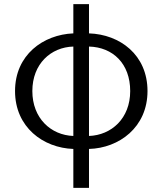

<svg xmlns="http://www.w3.org/2000/svg" viewBox="-20 -713 789 932"><path d="M412 -487C528 -484 612 -404 612 -271C612 -138 521 -57 412 -53ZM336 -53C227 -57 137 -139 137 -271C137 -403 227 -484 336 -487ZM412 -693H336V-551C190 -545 53 -447 53 -271C53 -95 190 5 336 10V199H412V10C558 6 696 -95 696 -271C696 -447 562 -546 412 -551Z"/></svg>

Font: Noto Sans CJK JP DemiLight
Style: Regular
Weight: 350
Designer: Ryoko NISHIZUKA (kana & ideographs); Paul D. Hunt (Latin, Greek & Cyrillic); Wenlong ZHANG (bopomofo); Sandoll Communica
Foundry: Adobe Systems Incorporated
Version: Version 1.004;PS 1.004;hotconv 1.0.82;makeotf.lib2.5.63406